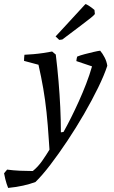

<svg xmlns="http://www.w3.org/2000/svg" viewBox="-80 -711 561 943"><path d="M-40 212Q-44 202 -47.5 191.5Q-51 181 -54 168.5Q-57 156 -60 140L-45 122Q-15 126 17.5 127.5Q50 129 81 129Q107 108 127.5 78.5Q148 49 163 24L160 -20Q155 -99 148.5 -160Q142 -221 132.5 -276Q123 -331 109 -393L38 -412Q38 -418 38.5 -426.5Q39 -435 40 -442Q61 -443 84.5 -445Q108 -447 131.5 -450.5Q155 -454 176 -458L194 -443Q202 -377 207.5 -312Q213 -247 216 -184.5Q219 -122 219 -61L232 -63Q250 -95 269 -133Q288 -171 307 -213Q326 -255 343 -299Q360 -343 372 -385L295 -411Q295 -416 296.5 -422.5Q298 -429 299 -433Q313 -439 336 -445Q359 -451 380.5 -456Q402 -461 412 -462Q424 -448 434 -428.5Q444 -409 447 -388Q432 -342 402 -280.5Q372 -219 333 -151.5Q294 -84 251 -19.5Q208 45 167.5 98Q127 151 94 183Q67 193 34 200.5Q1 208 -40 212ZM211 -515 193 -532 231 -573 335 -686 340 -691Q343 -691 356 -683Q369 -675 384 -662L386 -642Q386 -641 378 -633.5Q370 -626 351.5 -612Q333 -598 302.5 -574.5Q272 -551 226 -517Z"/></svg>

Font: Labrada
Style: Italic
Weight: 400
Italic angle: -7°
Designer: Mercedes Jáuregui
Foundry: Omnibus-Type Team
Version: Version 1.000